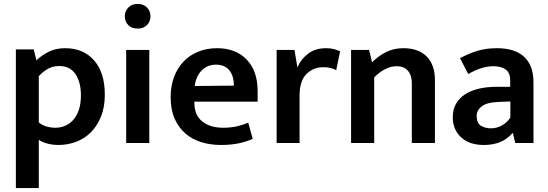

<svg xmlns="http://www.w3.org/2000/svg" viewBox="-20 -730 2798 980"><path d="M278 10Q249 10 222.5 3Q196 -4 178 -16V230H61V-478H152L166 -422Q194 -449 230 -466.5Q266 -484 312 -484Q406 -484 460.5 -421.5Q515 -359 515 -247Q515 -183 495.5 -135Q476 -87 443.5 -54.5Q411 -22 368 -6Q325 10 278 10ZM282 -393Q246 -393 219 -375.5Q192 -358 178 -341V-105Q195 -91 217 -84.5Q239 -78 263 -78Q287 -78 310 -87Q333 -96 351.5 -115.5Q370 -135 381.5 -166.5Q393 -198 393 -244Q393 -310 365.5 -351.5Q338 -393 282 -393Z M624 0V-475H742V0ZM683 -584Q652 -584 634.5 -602Q617 -620 617 -647Q617 -673 635 -691.5Q653 -710 683 -710Q712 -710 730 -692Q748 -674 748 -647Q748 -620 730 -602Q712 -584 683 -584Z M1295 -211H972V-207Q972 -142 1012.5 -110Q1053 -78 1119 -78Q1158 -78 1188.5 -85Q1219 -92 1247 -104L1270 -21Q1241 -8 1201 1Q1161 10 1108 10Q1055 10 1008.5 -4Q962 -18 927 -48Q892 -78 871.5 -124Q851 -170 851 -234Q851 -290 868 -336Q885 -382 916 -415Q947 -448 991 -466Q1035 -484 1088 -484Q1183 -484 1239 -426Q1295 -368 1295 -265ZM1174 -293Q1174 -314 1169 -333.5Q1164 -353 1153 -368Q1142 -383 1124.5 -391.5Q1107 -400 1083 -400Q1038 -400 1009 -370Q980 -340 974 -291Z M1392 0V-475H1483L1498 -386Q1515 -427 1552 -455.5Q1589 -484 1644 -484Q1668 -484 1686 -479Q1704 -474 1716 -468L1696 -372Q1685 -378 1669 -382.5Q1653 -387 1630 -387Q1579 -387 1544 -352Q1509 -317 1509 -241V0Z M1890 0H1772V-475H1864L1879 -412Q1913 -446 1952 -465Q1991 -484 2039 -484Q2116 -484 2158 -441.5Q2200 -399 2200 -321V0H2082V-307Q2082 -345 2062.5 -368.5Q2043 -392 2004 -392Q1975 -392 1945 -376.5Q1915 -361 1890 -335Z M2328 -433Q2372 -457 2417 -470.5Q2462 -484 2516 -484Q2558 -484 2592 -474.5Q2626 -465 2651 -444Q2676 -423 2689.5 -389.5Q2703 -356 2703 -308V0H2610L2598 -50H2595Q2544 10 2450 10Q2375 10 2333 -29.5Q2291 -69 2291 -132Q2291 -172 2308 -201Q2325 -230 2354.5 -249Q2384 -268 2425 -277.5Q2466 -287 2514 -287H2584V-320Q2584 -359 2561 -375.5Q2538 -392 2499 -392Q2471 -392 2439.5 -383Q2408 -374 2370 -352ZM2585 -212 2531 -210Q2465 -208 2439 -187.5Q2413 -167 2413 -138Q2413 -101 2435 -88Q2457 -75 2486 -75Q2515 -75 2541.5 -89.5Q2568 -104 2585 -130Z"/></svg>

Font: Ek Mukta SemiBold
Style: Regular
Weight: 600
Designer: Girish Dalvi and Yashodeep Gholap
Foundry: Ek Type
Version: Version 2.538;PS 1.002;hotconv 16.6.51;makeotf.lib2.5.65220;